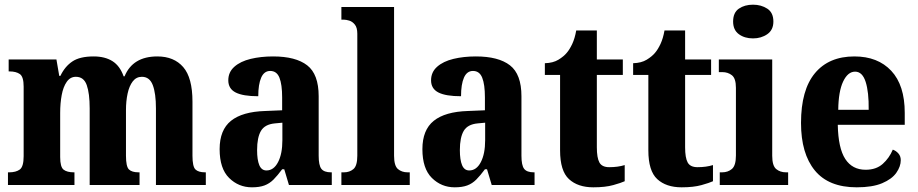

<svg xmlns="http://www.w3.org/2000/svg" viewBox="-20 -790 3919 820"><path d="M14 0V-54H19Q48 -54 64.5 -66Q81 -78 81 -123V-420Q81 -462 65 -473.5Q49 -485 20 -485H17V-536H221L233 -466H238Q257 -506 289 -527.5Q321 -549 380 -549Q428 -549 460 -529Q492 -509 508 -464H512Q547 -549 652 -549Q723 -549 762.5 -503.5Q802 -458 802 -356V-125Q802 -79 814.5 -66.5Q827 -54 856 -54H859V0H646V-327Q646 -391 632.5 -426.5Q619 -462 586 -462Q562 -462 547 -442.5Q532 -423 525 -390.5Q518 -358 518 -320V-125Q518 -79 530.5 -66.5Q543 -54 572 -54H576V0H363V-327Q363 -391 350.5 -426.5Q338 -462 304 -462Q280 -462 265 -440.5Q250 -419 243.5 -384Q237 -349 237 -308V-119Q237 -77 251.5 -65.5Q266 -54 296 -54H298V0Z M1056 10Q999 10 958.5 -30Q918 -70 918 -153Q918 -235 966.5 -274Q1015 -313 1113 -316L1185 -319V-374Q1185 -429 1173.5 -458Q1162 -487 1134 -487Q1108 -487 1095.5 -458.5Q1083 -430 1083 -379Q1018 -379 986.5 -395Q955 -411 955 -447Q955 -482 981 -505Q1007 -528 1050.5 -538.5Q1094 -549 1146 -549Q1243 -549 1292 -511Q1341 -473 1341 -379V-125Q1341 -84 1352.5 -69Q1364 -54 1394 -54H1397V0H1214L1194 -67H1185Q1165 -40 1148 -23Q1131 -6 1109.5 2Q1088 10 1056 10ZM1118 -62Q1149 -62 1167.5 -97.5Q1186 -133 1186 -191V-266L1154 -263Q1111 -259 1094.5 -231Q1078 -203 1078 -149Q1078 -107 1087.5 -84.5Q1097 -62 1118 -62Z M1438 0V-54H1449Q1473 -54 1489.5 -68Q1506 -82 1506 -125V-646Q1506 -672 1495.5 -685Q1485 -698 1471.5 -702Q1458 -706 1449 -706H1438V-760H1663V-125Q1663 -82 1679.5 -68Q1696 -54 1721 -54H1730V0Z M1922 10Q1865 10 1824.5 -30Q1784 -70 1784 -153Q1784 -235 1832.5 -274Q1881 -313 1979 -316L2051 -319V-374Q2051 -429 2039.5 -458Q2028 -487 2000 -487Q1974 -487 1961.5 -458.5Q1949 -430 1949 -379Q1884 -379 1852.5 -395Q1821 -411 1821 -447Q1821 -482 1847 -505Q1873 -528 1916.5 -538.5Q1960 -549 2012 -549Q2109 -549 2158 -511Q2207 -473 2207 -379V-125Q2207 -84 2218.5 -69Q2230 -54 2260 -54H2263V0H2080L2060 -67H2051Q2031 -40 2014 -23Q1997 -6 1975.5 2Q1954 10 1922 10ZM1984 -62Q2015 -62 2033.5 -97.5Q2052 -133 2052 -191V-266L2020 -263Q1977 -259 1960.5 -231Q1944 -203 1944 -149Q1944 -107 1953.5 -84.5Q1963 -62 1984 -62Z M2514 10Q2448 10 2410 -25Q2372 -60 2372 -148V-470H2307V-520Q2342 -521 2365 -535Q2388 -549 2401 -565Q2413 -579 2424 -602.5Q2435 -626 2441 -660H2529V-536H2640V-470H2529V-161Q2529 -116 2540 -96Q2551 -76 2582 -76Q2619 -76 2648 -85V-16Q2633 -9 2599 0.5Q2565 10 2514 10Z M2891 10Q2825 10 2787 -25Q2749 -60 2749 -148V-470H2684V-520Q2719 -521 2742 -535Q2765 -549 2778 -565Q2790 -579 2801 -602.5Q2812 -626 2818 -660H2906V-536H3017V-470H2906V-161Q2906 -116 2917 -96Q2928 -76 2959 -76Q2996 -76 3025 -85V-16Q3010 -9 2976 0.5Q2942 10 2891 10Z M3196 -626Q3160 -626 3135.5 -644Q3111 -662 3111 -698Q3111 -736 3135.5 -753Q3160 -770 3196 -770Q3231 -770 3257 -753Q3283 -736 3283 -698Q3283 -662 3257 -644Q3231 -626 3196 -626ZM3054 0V-54H3064Q3089 -54 3106 -68.5Q3123 -83 3123 -126V-415Q3123 -455 3106 -468.5Q3089 -482 3065 -482H3050V-536H3278V-125Q3278 -82 3295 -68Q3312 -54 3337 -54H3346V0Z M3639 10Q3519 10 3460 -62Q3401 -134 3401 -265Q3401 -406 3460.5 -477.5Q3520 -549 3629 -549Q3729 -549 3786.5 -487.5Q3844 -426 3844 -308V-257H3558Q3560 -157 3590 -111Q3620 -65 3677 -65Q3722 -65 3750 -90Q3778 -115 3793 -151Q3807 -146 3817 -134.5Q3827 -123 3827 -106Q3827 -79 3808 -52Q3789 -25 3747.5 -7.5Q3706 10 3639 10ZM3690 -321Q3691 -397 3677 -440.5Q3663 -484 3632 -484Q3601 -484 3581 -442Q3561 -400 3560 -321Z"/></svg>

Font: Noto Serif Thai Condensed ExtraBold
Style: Regular
Weight: 800
Width: 3
Designer: Monotype Design Team
Foundry: Monotype Imaging Inc.
Version: Version 2.002; ttfautohint (v1.8.4.7-5d5b)